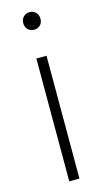

<svg xmlns="http://www.w3.org/2000/svg" viewBox="-117 -781 444 820"><g transform="rotate(-15 105.0 -371.0)"><path d="M105 -664Q89 -664 78 -674.5Q67 -685 67 -703Q67 -720 78 -731Q89 -742 105 -742Q121 -742 132 -731Q143 -720 143 -703Q143 -685 132 -674.5Q121 -664 105 -664ZM127 -543V0H82V-543Z"/></g></svg>

Font: Fz Poppins ExtLt
Style: Regular
Weight: 200
Designer: Ninad Kale (Devanagari), Jonny Pinhorn (Latin)
Foundry: Indian Type Foundry
Version: Vit hóa bi Vntype.Com & FontZin.Com